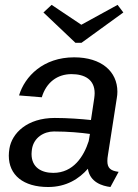

<svg xmlns="http://www.w3.org/2000/svg" viewBox="-20 -749 561 781"><path d="M481.7 -698.3 458.3 -729.2 310.8 -648.3 190 -729.2 156.7 -698.3 286.7 -575H311.7ZM18.3 -144.2C16.7 -134.2 15.8 -125 15.8 -115.8C15.8 -36.7 75 11.7 175.8 11.7C250 11.7 301.7 -21.7 337.5 -62.5C345.8 -7.5 395.8 7.5 429.2 11.7L462.5 -50C429.2 -54.2 416.7 -65.8 416.7 -94.2C416.7 -101.7 417.5 -110 419.2 -119.2L455 -349.2C456.7 -358.3 457.5 -367.5 457.5 -375.8C457.5 -458.3 392.5 -515.8 281.7 -515.8C155.8 -515.8 80.8 -438.3 57.5 -360.8L150 -353.3C168.3 -414.2 213.3 -447.5 270.8 -447.5C325 -447.5 365 -425 365 -370C365 -363.3 364.2 -356.7 363.3 -349.2L350 -260.8C310 -265 256.7 -269.2 202.5 -269.2C90.8 -269.2 28.3 -207.5 18.3 -144.2ZM345.8 -204.2 340.8 -175C320.8 -112.5 278.3 -45.8 196.7 -45.8C149.2 -45.8 108.3 -67.5 108.3 -122.5C108.3 -128.3 109.2 -135.8 110 -142.5C117.5 -190 159.2 -214.2 199.2 -214.2C257.5 -214.2 310 -209.2 345.8 -204.2Z"/></svg>

Font: Boon Medium
Style: Italic
Weight: 500
Italic angle: -9°
Designer: Sungsit Sawaiwan
Foundry: FontUni
Version: Version 3.0